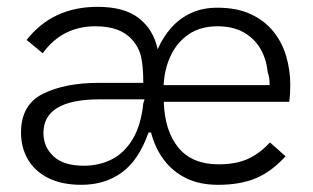

<svg xmlns="http://www.w3.org/2000/svg" viewBox="-20 -520 893 548"><path d="M602.5 7.5Q549 7.5 510.5 -11.8Q472 -31 447.2 -64.5Q422.5 -98 411 -142H404Q376 -62.5 327.5 -27.5Q279 7.5 212.5 7.5Q156.5 7.5 118 -11.8Q79.5 -31 59.8 -64.8Q40 -98.5 40 -141.5Q40 -221.5 103 -252.5Q166 -283.5 261.5 -283.5H389Q389 -328 383 -356.5Q377 -385 355.5 -408.5Q322 -445 252.5 -445Q157.5 -445 102 -368L56 -406Q130 -500.5 258.5 -500.5Q335 -500.5 376.5 -468Q418 -435.5 430 -379.5Q445 -414 468.8 -440.8Q492.5 -467.5 525.2 -482.8Q558 -498 600.5 -498Q656.5 -498 696 -479.5Q735.5 -461 760.5 -429.8Q785.5 -398.5 797 -359Q808.5 -319.5 808.5 -277Q808.5 -249 805.5 -229.5H447.5Q450 -146.5 489 -98.8Q528 -51 604 -51Q652.5 -51 686.5 -66Q720.5 -81 750.5 -113.5L795 -74Q755 -30 710.2 -11.2Q665.5 7.5 602.5 7.5ZM749.5 -277Q749.5 -301.5 744 -313.5Q740.5 -350.5 723.8 -380Q707 -409.5 676.2 -427.2Q645.5 -445 600.5 -445Q552.5 -445 519.2 -422.5Q486 -400 467.8 -362.2Q449.5 -324.5 447 -277ZM219.5 -47Q263 -47 299 -65.2Q335 -83.5 358.8 -123Q382.5 -162.5 389 -225L392.5 -236.5H265Q104 -236.5 104 -140.5Q104 -100.5 132.8 -73.8Q161.5 -47 219.5 -47Z"/></svg>

Font: Acari Sans Neue
Style: Regular
Weight: 400
Designer: Alfredo Marco Pradil (font), Cristiano Sobral (main changes)
Foundry: Hanken Design Co. (font), Cristiano Sobral (main changes)
Version: Version 2.459;March 19, 2022;FontCreator 14.0.0.2808 64-bit;